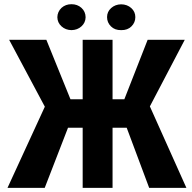

<svg xmlns="http://www.w3.org/2000/svg" viewBox="-20 -902 923 922"><path d="M520.5 -288.6V0H377V-288.6H306.6L194.8 0H16.1L195.3 -389.6L23.9 -710.9H202.6L318.4 -425.3H377V-710.9H520.5V-425.3H577.1L689 -710.9H867.2L699.7 -391.1L875 0H696.3L588.4 -288.6ZM562 -881.3Q590.8 -880.9 610.4 -863.3Q629.9 -845.7 629.9 -819.8Q629.9 -793.9 611.3 -775.4Q592.8 -756.8 562 -757.3Q531.2 -756.8 512.7 -775.4Q494.1 -793.9 494.1 -819.8Q494.1 -845.7 513.7 -863.3Q533.2 -880.9 562 -881.3ZM255.4 -819.3Q255.9 -845.7 275.4 -864.3Q294.9 -881.8 323.2 -881.8Q351.6 -881.8 371.1 -864.3Q390.6 -846.7 391.1 -819.3Q390.6 -793 371.1 -775.4Q351.6 -757.8 323.2 -757.3Q294.9 -757.8 275.4 -775.4Q255.9 -793 255.4 -819.3Z"/></svg>

Font: RobotoCondensed-Bold
Style: Bold
Weight: 700
Designer: Google
Version: Version 2.001240; 2014